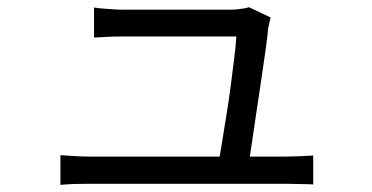

<svg xmlns="http://www.w3.org/2000/svg" viewBox="-20 -525 1040 537"><path d="M737 -476Q735 -469 733 -460Q731 -451 730 -445Q728 -422 722.5 -383Q717 -344 710 -297Q703 -250 696 -203.5Q689 -157 683.5 -118.5Q678 -80 674 -59H589Q593 -76 598.5 -111.5Q604 -147 611.5 -192Q619 -237 625 -282.5Q631 -328 635.5 -365.5Q640 -403 641 -423Q622 -423 587 -423Q552 -423 510.5 -423Q469 -423 429 -423Q389 -423 360.5 -423Q332 -423 323 -423Q301 -423 281.5 -422Q262 -421 243 -420V-504Q255 -502 268.5 -501Q282 -500 296 -499Q310 -498 322 -498Q334 -498 363 -498Q392 -498 429.5 -498Q467 -498 506 -498Q545 -498 577.5 -498Q610 -498 626 -498Q635 -498 644.5 -499Q654 -500 663 -501.5Q672 -503 676 -505ZM149 -91Q167 -90 188 -88.5Q209 -87 232 -87Q245 -87 286.5 -87Q328 -87 385 -87Q442 -87 504.5 -87Q567 -87 624.5 -87Q682 -87 723 -87Q764 -87 777 -87Q793 -87 816.5 -88Q840 -89 856 -90V-9Q847 -10 833 -10Q819 -10 805 -10.5Q791 -11 780 -11Q766 -11 724 -11Q682 -11 624 -11Q566 -11 503 -11Q440 -11 383 -11Q326 -11 285 -11Q244 -11 232 -11Q209 -11 190 -10.5Q171 -10 149 -8Z"/></svg>

Font: Noto Sans SC Thin
Style: Regular
Weight: 400
Version: Version 2.004-H2;hotconv 1.0.118;makeotfexe 2.5.65603